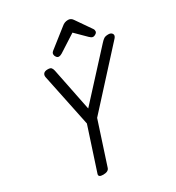

<svg xmlns="http://www.w3.org/2000/svg" viewBox="-262 -1297 1339 1464"><g transform="rotate(-30 407.5 -564.5)"><path d="M210 14Q166 14 175 -14L297 -387L201 -849Q197 -869 207.5 -881.5Q218 -894 244 -894Q267 -894 275 -885Q283 -876 287 -858L363 -481L709 -858Q725 -876 738.5 -885Q752 -894 778 -894Q802 -894 811.5 -878Q821 -862 803 -842L386 -385L265 -14Q256 14 210 14ZM367 -935Q355 -935 346.5 -947Q338 -959 338 -970Q338 -980 341.5 -985Q345 -990 349 -994L509 -1120Q524 -1133 537.5 -1138Q551 -1143 567 -1143Q580 -1143 590.5 -1136.5Q601 -1130 609 -1117L699 -987Q704 -980 705 -974.5Q706 -969 706 -964Q706 -952 693 -943.5Q680 -935 671 -935Q661 -935 653.5 -940Q646 -945 639 -952L548 -1042L397 -945Q390 -941 382.5 -938Q375 -935 367 -935Z"/></g></svg>

Font: Playwrite HR
Style: Regular
Weight: 400
Designer: Veronika Burian, José Scaglione
Foundry: TypeTogether
Version: Version 1.002